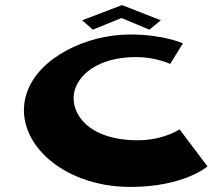

<svg xmlns="http://www.w3.org/2000/svg" viewBox="-20 -720 851 757"><path d="M461 -700 614 -640 569 -603 459 -649 346 -603 304 -640ZM524 -167C326 -167 258 -274 272 -353C284 -422 364 -495 517 -495C594 -495 651 -468 651 -468L701 -549C701 -549 626 -584 493 -584C319 -584 131 -492 85 -352C26 -171 218 17 494 17C706 17 798 -64 798 -64L688 -210C688 -210 625 -167 524 -167Z"/></svg>

Font: Hussar Milosc
Style: Bold
Weight: 700
Foundry: Cannot Into Space Fonts
Version: Version 1.02